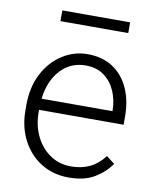

<svg xmlns="http://www.w3.org/2000/svg" viewBox="-82 -771 680 843"><g transform="rotate(10 258.5 -349.0)"><path d="M281.2 9.8Q212.4 9.8 158.7 -23.4Q105 -56.6 74.5 -115.2Q43.9 -173.8 43.9 -249.5V-270.5Q43.9 -352.1 75.4 -412.1Q106.9 -472.2 158.7 -505.1Q210.4 -538.1 270.5 -538.1Q337.9 -538.1 384.5 -506.8Q431.2 -475.6 455.3 -421.1Q479.5 -366.7 479.5 -295.9V-260.3H102.5V-249.5Q102.5 -191.4 125.5 -143.8Q148.4 -96.2 189.2 -68.1Q230 -40 283.7 -40Q330.1 -40 366.5 -57.4Q402.8 -74.7 431.6 -112.3L468.3 -84Q442.4 -45.4 397.2 -17.8Q352.1 9.8 281.2 9.8ZM270.5 -487.8Q203.6 -487.8 158.9 -439.2Q114.3 -390.6 105 -310.5H420.9V-316.9Q419.9 -361.3 403.1 -400.1Q386.2 -439 353.3 -463.4Q320.3 -487.8 270.5 -487.8ZM429.7 -708V-660.2H127.4V-708Z"/></g></svg>

Font: Vazirmatn RD FD ExtraLight
Style: Regular
Weight: 200
Designer: Saber Rastikerdar
Foundry: Saber Rastikerdar
Version: Version 33.003